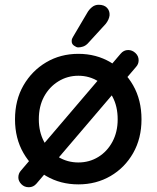

<svg xmlns="http://www.w3.org/2000/svg" viewBox="-20 -764 657 806"><path d="M101 22Q82 22 69.5 9Q57 -4 57 -19Q57 -36 68 -48L486 -538Q499 -554 518 -554Q535 -554 548.5 -541.5Q562 -529 562 -511Q562 -495 551 -483L133 7Q120 22 101 22ZM574 -263Q574 -183 539 -121.5Q504 -60 444 -25Q384 10 309 10Q234 10 174 -25Q114 -60 78.5 -121.5Q43 -183 43 -263Q43 -344 78.5 -405.5Q114 -467 174 -502.5Q234 -538 309 -538Q384 -538 444 -502.5Q504 -467 539 -405.5Q574 -344 574 -263ZM474 -263Q474 -318 452 -358.5Q430 -399 392.5 -422.5Q355 -446 309 -446Q263 -446 225 -422.5Q187 -399 165 -358.5Q143 -318 143 -263Q143 -210 165 -169Q187 -128 225 -105Q263 -82 309 -82Q355 -82 392.5 -105Q430 -128 452 -169Q474 -210 474 -263ZM308 -565Q301 -565 290.5 -572.5Q280 -580 281 -593Q281 -601 287 -610L346 -710Q353 -723 365.5 -733.5Q378 -744 394 -744Q417 -744 429 -731.5Q441 -719 440 -700Q439 -691 435 -682Q431 -673 424 -664L348 -581Q339 -572 328.5 -568.5Q318 -565 308 -565Z"/></svg>

Font: Quicksand SemiBold
Style: Regular
Weight: 600
Designer: Andrew Paglinawan
Foundry: Andrew Paglinawan
Version: Version 3.006